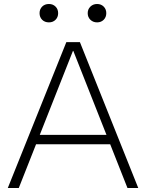

<svg xmlns="http://www.w3.org/2000/svg" viewBox="-20 -941 731 961"><path d="M19 0 312 -730H380L672 0H618L347 -686H345L74 0ZM138 -219V-266H553V-219ZM225 -829Q204 -829 191 -842Q178 -855 178 -875Q178 -895 191 -908Q204 -921 225 -921Q245 -921 258 -908Q271 -895 271 -875Q271 -855 258 -842Q245 -829 225 -829ZM466 -829Q446 -829 432.5 -842Q419 -855 419 -875Q419 -895 432.5 -908Q446 -921 466 -921Q486 -921 499 -908Q512 -895 512 -875Q512 -855 499 -842Q486 -829 466 -829Z"/></svg>

Font: M PLUS 2 Light
Style: Regular
Weight: 300
Designer: Coji Morishita
Foundry: UNDERFOREST DESIGN
Version: Version 1.001